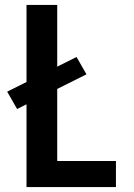

<svg xmlns="http://www.w3.org/2000/svg" viewBox="-20 -755 540 775"><path d="M87 0V-334L49 -315L9 -385L87 -424V-735H211V-486L289 -525L329 -455L211 -396V-105H448V0Z"/></svg>

Font: Iosevka Term Curly Extrabold
Style: Regular
Weight: 800
Designer: Belleve Invis
Foundry: Belleve Invis
Version: Version 32.3.0